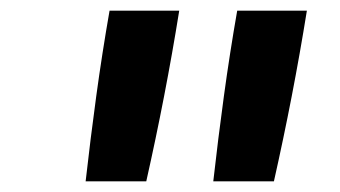

<svg xmlns="http://www.w3.org/2000/svg" viewBox="-20 -792 640 361"><path d="M141 -451Q150 -531 161 -611.5Q172 -692 186 -772H317Q304 -691 288.5 -611Q273 -531 255 -451ZM381 -451Q390 -531 401 -611.5Q412 -692 426 -772H557Q544 -691 528.5 -611Q513 -531 495 -451Z"/></svg>

Font: Iosevka Curly Extended Oblique
Style: Bold
Weight: 700
Width: 7
Italic angle: -9°
Monospace: yes
Designer: Belleve Invis
Foundry: Belleve Invis
Version: Version 11.1.0; ttfautohint (v1.8.3)